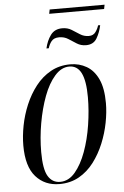

<svg xmlns="http://www.w3.org/2000/svg" viewBox="-57 -852 584 902"><g transform="rotate(-5 235.5 -400.5)"><path d="M208 -791 212 -811H471L467 -791ZM181 -630Q189 -666 208 -692Q227 -718 263 -718Q288 -718 306.5 -706.5Q325 -695 343.5 -683Q362 -671 385 -671Q406 -671 417 -686.5Q428 -702 432 -717H442Q435 -683 419 -656Q403 -629 368 -629Q344 -629 325 -641Q306 -653 287.5 -665Q269 -677 245 -677Q220 -677 208.5 -662.5Q197 -648 192 -630ZM187 10Q118 10 75.5 -38Q33 -86 33 -185Q33 -229 42.5 -278.5Q52 -328 72 -375.5Q92 -423 122 -461.5Q152 -500 193 -523Q234 -546 286 -546Q328 -546 362.5 -526Q397 -506 417 -463Q437 -420 437 -350Q437 -307 427.5 -258Q418 -209 398.5 -161.5Q379 -114 349.5 -75Q320 -36 279.5 -13Q239 10 187 10ZM191 0Q231 0 261.5 -36Q292 -72 313 -129.5Q334 -187 344.5 -254.5Q355 -322 355 -385Q355 -462 336.5 -499Q318 -536 280 -536Q243 -536 212 -501Q181 -466 159.5 -408.5Q138 -351 126 -282.5Q114 -214 114 -147Q114 -66 134 -33Q154 0 191 0Z"/></g></svg>

Font: Noto Serif Display ExtraCondensed
Style: Italic
Weight: 400
Width: 2
Italic angle: -12°
Designer: Monotype Design Team
Foundry: Monotype Imaging Inc.
Version: Version 2.009